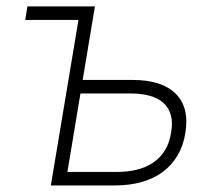

<svg xmlns="http://www.w3.org/2000/svg" viewBox="-20 -565 663 585"><path d="M63.6 -545.5H269.2L231.9 -321.4H384.2Q472.3 -321.4 514.6 -280.2Q557.9 -237.9 544.7 -159.1Q538.4 -120.7 520.8 -91.1Q503.2 -61.4 475.9 -41.2Q448.5 -21 411.9 -10.5Q375.4 0 330.6 0H134.9L219.1 -504.3H56.8ZM337.7 -41.2Q368.6 -41.2 396.1 -47.8Q423.7 -54.3 445.5 -68.7Q467.3 -83.1 481.9 -106Q496.4 -128.9 501.4 -161.6Q506.7 -192.1 500.5 -214.3Q494.3 -236.5 478.2 -251.2Q462 -266 436.4 -273.1Q410.9 -280.2 377.5 -280.2H225.1L185.4 -41.2Z"/></svg>

Font: Inter P Extra Light
Style: Italic
Weight: 200
Italic angle: 9.39999°
Designer: Rasmus Andersson
Foundry: rsms
Version: Version 3.018;git-588b23468